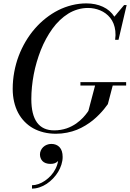

<svg xmlns="http://www.w3.org/2000/svg" viewBox="-20 -780 768 1134"><path d="M455 -295H725V-275H645.8L617 -165Q606 -149.6 594.4 -135.4Q582.8 -121.1 565 -102.9Q547.2 -84.8 528.6 -69.6Q510 -54.4 485.1 -39.2Q460.2 -24 434.2 -13.5Q408.2 -3 376 3.5Q343.8 10 310 10Q272 10 238 1.6Q204 -6.8 175.9 -22.4Q147.8 -38.1 125.2 -61.4Q102.6 -84.6 87.1 -113.8Q71.6 -143 63.3 -178.8Q55 -214.6 55 -255Q55 -305.5 64.2 -355.1Q73.4 -404.6 90.2 -449.1Q107 -493.6 131.2 -534.7Q155.5 -575.8 185.1 -609.9Q214.6 -644.1 250 -672.1Q285.4 -700.1 323.7 -719.5Q362 -738.9 404.4 -749.4Q446.9 -760 490 -760Q544.5 -760 587.8 -740Q631 -720 655.5 -681.5L713 -750H728L680 -545H660Q664 -573.2 661.2 -597Q658.4 -620.8 650.8 -640Q643.2 -659.2 631 -674.4Q618.8 -689.5 603.9 -700.6Q589 -711.6 571.6 -718.8Q554.1 -726 536.2 -729.5Q518.4 -733 500 -733Q468.5 -733 438.6 -724.2Q408.8 -715.4 382.9 -699.3Q357.1 -683.2 333.3 -660.6Q309.5 -638 289.6 -610.4Q269.8 -582.9 252.3 -551Q234.9 -519.1 221.2 -484.6Q207.6 -450 196.9 -413.5Q186.2 -377 179.2 -340Q172.2 -303 168.6 -266.4Q165 -229.9 165 -195Q165 -10 300 -10Q319.9 -10 338.9 -13.2Q358 -16.5 373.6 -21.8Q389.1 -27.1 403.9 -34.8Q418.6 -42.5 430 -50.4Q441.4 -58.4 452.1 -67.8Q462.8 -77.1 470.2 -85Q477.6 -92.9 484.5 -101.3Q491.4 -109.8 495 -114.9Q498.6 -120 501.9 -124.8Q502 -124.9 502 -125L541.6 -275H455ZM216 132Q216 119.8 221.2 108.4Q226.4 97 235.2 88.6Q244 80.1 256.6 75.1Q269.1 70 283 70Q313.6 70 331.8 89.4Q350 108.8 350 147Q350 169 342.8 192Q335.6 215 323.1 235.5Q310.6 256 293.2 274.2Q275.8 292.4 256 305.6Q236.2 318.8 213.6 326.4Q191 334 169 334V314Q187.1 314 207.1 307.1Q227 300.2 245.9 287.2Q264.8 274.1 280.7 256.9Q296.6 239.6 307.9 217.2Q319.2 194.9 323 171Q314.2 179.8 304 183.9Q293.8 188 278 188Q262.4 188 250.2 183.5Q238.1 179 230.8 171.2Q223.5 163.4 219.8 153.4Q216 143.5 216 132Z"/></svg>

Font: Bodoni* 11
Style: Italic
Weight: 400
Italic angle: -13°
Version: Version 1.002